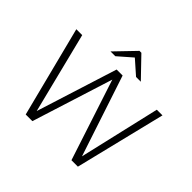

<svg xmlns="http://www.w3.org/2000/svg" viewBox="-186 -1011 1223 1223"><g transform="rotate(45 425.0 -399.5)"><path d="M192 0 36 -612H89L226 -65L399 -612H453L634 -65L761 -612H812L662 0H604L425 -547L252 0ZM520 -666 427 -748 333 -666H290L418 -799H435L563 -666Z"/></g></svg>

Font: Ancizar Sans Thin
Style: Regular
Weight: 100
Designer: Cesar Puertas, Viviana Monsalve, Julian Moncada, Julian Prieto, Jose Castro, Mariel Hernandez, Felipe Aragon, Sara Alarc
Version: Version 8.100